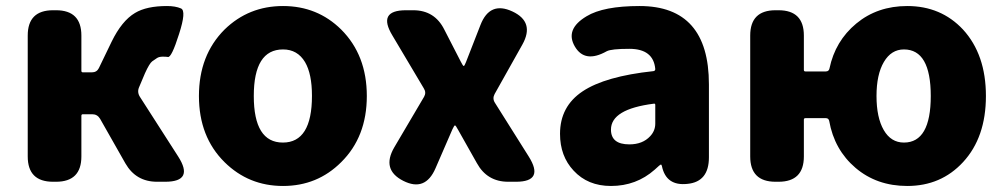

<svg xmlns="http://www.w3.org/2000/svg" viewBox="-20 -603 3330 637"><path d="M156 0Q72 0 72 -84V-485Q72 -569 156 -569H166Q250 -569 250 -485V-368Q250 -363 255 -363H285Q301 -363 308 -377L350 -464Q384 -534 428 -560Q466 -583 534 -583Q562 -583 580.5 -575Q599 -567 574 -490Q549 -411 537 -414Q532 -415 520 -415Q508 -415 501 -410.5Q494 -406 485 -399.5Q476 -393 461 -360L442 -315Q434 -298 444 -282L571 -84Q625 0 528 0H501Q431 0 396 -61L312 -209Q303 -224 286 -224H255Q250 -224 250 -219V-84Q250 0 166 0Z M725 -65Q640 -149 640 -284.5Q640 -420 725 -505Q805 -583 919 -583Q1033 -583 1112 -505Q1197 -420 1197 -284.5Q1197 -149 1112 -65Q1033 14 919 14Q805 14 725 -65ZM1015 -285Q1015 -358 992 -397Q967 -439 919 -439Q822 -439 822 -284.5Q822 -130 918.5 -130Q1015 -130 1015 -285Z M1318 -3Q1245 -40 1288 -114L1387 -282Q1395 -296 1386 -310L1282 -485Q1231 -569 1327 -569H1351Q1422 -569 1454 -505L1509 -398Q1516 -384 1518.5 -384Q1521 -384 1526 -397L1574 -520Q1605 -600 1680 -565Q1755 -530 1713 -455L1621 -291Q1613 -276 1622 -262L1734 -84Q1787 0 1692 0H1666Q1596 0 1562 -62L1500 -172Q1492 -187 1489.5 -187Q1487 -187 1481 -174L1425 -45Q1391 34 1318 -3Z M2007 14Q1930 14 1883 -37Q1838 -85 1838 -159Q1838 -250 1913 -300Q1988 -350 2148 -367Q2154 -368 2154 -374Q2148 -441 2068 -441Q2008 -441 1993 -433Q1920 -392 1887 -449Q1854 -506 1926 -549Q1982 -583 2102 -583Q2332 -583 2332 -323V-81Q2332 0 2261 7Q2190 15 2176 -52Q2175 -57 2172.5 -57Q2170 -57 2152 -40Q2091 14 2007 14ZM2068 -124Q2112 -124 2137 -151Q2154 -169 2154 -193V-255Q2154 -260 2149 -259Q2007 -241 2007 -173Q2007 -124 2068 -124Z M2990 14Q2889 14 2818.5 -46Q2748 -106 2731 -202Q2729 -211 2720 -211H2652Q2647 -211 2647 -206V-84Q2647 0 2563 0H2553Q2469 0 2469 -84V-485Q2469 -569 2553 -569H2563Q2647 -569 2647 -485V-371Q2647 -366 2652 -366H2720Q2730 -366 2732 -376Q2751 -467 2821 -525Q2891 -583 2990 -583Q3102 -583 3175 -505Q3251 -422 3251 -284.5Q3251 -147 3175 -65Q3102 14 2990 14ZM2979 -130Q3068 -130 3068 -284.5Q3068 -439 2979 -439Q2937 -439 2912.5 -397.5Q2888 -356 2888 -284.5Q2888 -213 2912 -171.5Q2936 -130 2979 -130Z"/></svg>

Font: Resource Han Rounded JP Heavy
Style: Regular
Weight: 900
Designer: Cyano Hao (round all glyphs); Ryoko NISHIZUKA 西塚涼子 (kana, bopomofo & ideographs); Paul D. Hunt (Latin, Greek & Cyrillic)
Foundry: Cyano Hao
Version: 0.990